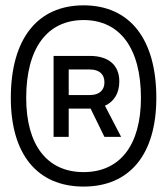

<svg xmlns="http://www.w3.org/2000/svg" viewBox="-20 -706 626 719"><path d="M293 -7.3C466.3 -7.3 565.4 -128.4 565.4 -339.4C565.4 -559.6 466.3 -686 293 -686C119.6 -686 20.5 -559.6 20.5 -339.4C20.5 -128.4 119.6 -7.3 293 -7.3ZM293 -61.5C156.2 -61.5 78.1 -163.1 78.1 -339.4C78.1 -524.4 156.2 -630.9 293 -630.9C429.7 -630.9 507.8 -524.4 507.8 -339.4C507.8 -163.1 429.7 -61.5 293 -61.5ZM180.7 -193.4H237.3V-299.3H316.4C317.4 -299.3 318.4 -299.3 319.3 -299.3L371.1 -193.4H433.6L373 -310.1C407.7 -325.7 426.8 -357.4 426.8 -401.4C426.8 -461.9 386.7 -496.6 316.4 -496.6H180.7ZM237.3 -350.1V-445.8H316.4C351.1 -445.8 371.1 -428.7 371.1 -397.9C371.1 -367.2 351.1 -350.1 316.4 -350.1Z"/></svg>

Font: Cascadia Code PL Light
Style: Regular
Weight: 300
Monospace: yes
Designer: Aaron Bell
Foundry: Saja Typeworks
Version: Version 2404.023